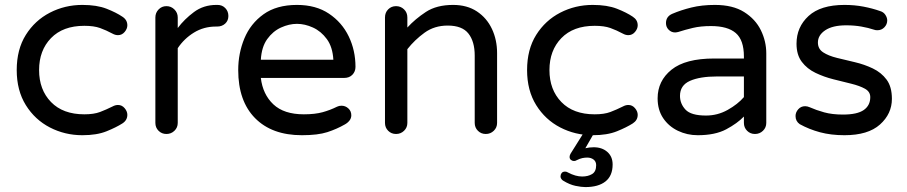

<svg xmlns="http://www.w3.org/2000/svg" viewBox="-20 -540 3691 781"><path d="M315 10Q244 10 183 -21.5Q122 -53 85 -112.5Q48 -172 48 -255Q48 -339 85 -398Q122 -457 183 -488.5Q244 -520 315 -520Q374 -520 413.5 -504.5Q453 -489 478 -472Q498 -459 498 -437Q498 -423 487 -410Q476 -397 460 -397Q449 -397 438 -403Q412 -417 387 -426Q362 -435 323 -435Q236 -435 187.5 -385Q139 -335 139 -255Q139 -175 187.5 -125Q236 -75 323 -75Q362 -75 387 -84.5Q412 -94 438 -107Q449 -113 460 -113Q476 -113 487 -100Q498 -87 498 -73Q498 -51 478 -38Q453 -22 413.5 -6Q374 10 315 10Z M657 5Q638 5 625 -8Q612 -21 612 -40V-469Q612 -488 625 -501.5Q638 -515 657 -515Q676 -515 689.5 -501.5Q703 -488 703 -469V-426Q730 -462 769 -491Q808 -520 860 -520H865Q884 -520 896.5 -507Q909 -494 909 -475Q909 -456 896 -444Q883 -432 863 -432H858Q809 -432 769 -407.5Q729 -383 703 -344V-40Q703 -21 689.5 -8Q676 5 657 5Z M1208 10Q1086 10 1017.5 -59.5Q949 -129 949 -255Q949 -323 974 -383.5Q999 -444 1052 -482Q1105 -520 1188 -520Q1265 -520 1318 -484.5Q1371 -449 1398.5 -392Q1426 -335 1426 -268Q1426 -249 1413.5 -236Q1401 -223 1380 -223H1041Q1049 -156 1092 -115.5Q1135 -75 1216 -75Q1261 -75 1292 -83.5Q1323 -92 1351 -106Q1359 -110 1369 -110Q1385 -110 1397 -99Q1409 -88 1409 -71Q1409 -59 1401.5 -49.5Q1394 -40 1383 -34Q1350 -15 1311.5 -2.5Q1273 10 1208 10ZM1041 -297H1336Q1333 -349 1309.5 -381Q1286 -413 1253 -428Q1220 -443 1188 -443Q1156 -443 1123 -428Q1090 -413 1067 -381Q1044 -349 1041 -297Z M1591 5Q1572 5 1559 -8Q1546 -21 1546 -40V-469Q1546 -489 1559 -502Q1572 -515 1591 -515Q1610 -515 1623.5 -502Q1637 -489 1637 -469V-428Q1669 -463 1712.5 -491.5Q1756 -520 1823 -520Q1880 -520 1920 -493.5Q1960 -467 1981 -422.5Q2002 -378 2002 -324V-40Q2002 -21 1988.5 -8Q1975 5 1956 5Q1937 5 1924 -8Q1911 -21 1911 -40V-314Q1911 -371 1885.5 -403.5Q1860 -436 1801 -436Q1747 -436 1707 -407Q1667 -378 1637 -340V-40Q1637 -21 1623.5 -8Q1610 5 1591 5Z M2391 10Q2320 10 2259 -21.5Q2198 -53 2161 -112.5Q2124 -172 2124 -255Q2124 -339 2161 -398Q2198 -457 2259 -488.5Q2320 -520 2391 -520Q2450 -520 2489.5 -504.5Q2529 -489 2554 -472Q2574 -459 2574 -437Q2574 -423 2563 -410Q2552 -397 2536 -397Q2525 -397 2514 -403Q2488 -417 2463 -426Q2438 -435 2399 -435Q2312 -435 2263.5 -385Q2215 -335 2215 -255Q2215 -175 2263.5 -125Q2312 -75 2399 -75Q2438 -75 2463 -84.5Q2488 -94 2514 -107Q2525 -113 2536 -113Q2552 -113 2563 -100Q2574 -87 2574 -73Q2574 -51 2554 -38Q2529 -22 2489.5 -6Q2450 10 2391 10ZM2361 221Q2345 221 2321 216Q2297 211 2271 195Q2267 193 2263.5 188Q2260 183 2260 178Q2260 170 2264.5 164Q2269 158 2279 158Q2282 158 2285 159Q2288 160 2289 161Q2306 170 2320.5 174Q2335 178 2348 178Q2372 178 2388.5 168Q2405 158 2405 132Q2405 117 2394.5 109Q2384 101 2369 101Q2359 101 2349 103Q2339 105 2325 112Q2324 113 2321 114Q2318 115 2315 115Q2308 115 2302.5 110.5Q2297 106 2297 99Q2297 94 2298.5 90.5Q2300 87 2301 85L2365 -17H2407L2361 63Q2377 59 2395 59Q2429 59 2450.5 78Q2472 97 2472 129Q2472 175 2443 198Q2414 221 2361 221Z M2818 10Q2775 10 2737.5 -8Q2700 -26 2677.5 -59.5Q2655 -93 2655 -140Q2655 -211 2711.5 -256.5Q2768 -302 2885 -302H3006V-310Q3006 -377 2973 -405.5Q2940 -434 2872 -434Q2830 -434 2798.5 -426.5Q2767 -419 2739 -410Q2731 -408 2726 -408Q2711 -408 2700 -419Q2689 -430 2689 -446Q2689 -473 2715 -484Q2750 -499 2792.5 -509.5Q2835 -520 2888 -520Q2961 -520 3007 -491Q3053 -462 3075 -417Q3097 -372 3097 -323V-40Q3097 -21 3083.5 -8Q3070 5 3051 5Q3032 5 3019 -8Q3006 -21 3006 -40V-66Q2979 -38 2934 -14Q2889 10 2818 10ZM2852 -70Q2899 -70 2940 -93Q2981 -116 3006 -145V-229H2897Q2827 -229 2786.5 -211Q2746 -193 2746 -150Q2746 -118 2768.5 -94Q2791 -70 2852 -70Z M3415 10Q3360 10 3315.5 -2Q3271 -14 3233 -35Q3216 -47 3216 -68Q3216 -83 3227 -95.5Q3238 -108 3255 -108Q3264 -108 3273 -104Q3300 -92 3332.5 -83Q3365 -74 3409 -74Q3467 -74 3493.5 -92.5Q3520 -111 3520 -145Q3520 -167 3498.5 -179Q3477 -191 3442.5 -199.5Q3408 -208 3370 -217.5Q3332 -227 3297.5 -243.5Q3263 -260 3241.5 -288.5Q3220 -317 3220 -362Q3220 -430 3269 -475Q3318 -520 3415 -520Q3456 -520 3492.5 -513Q3529 -506 3560 -495Q3574 -491 3581.5 -479.5Q3589 -468 3589 -457Q3589 -441 3577.5 -429Q3566 -417 3549 -417Q3545 -417 3542 -417.5Q3539 -418 3536 -419Q3512 -427 3483.5 -432Q3455 -437 3422 -437Q3367 -437 3337 -417Q3307 -397 3307 -367Q3307 -341 3328.5 -327Q3350 -313 3384.5 -304.5Q3419 -296 3457.5 -287Q3496 -278 3530.5 -261.5Q3565 -245 3586.5 -216Q3608 -187 3608 -138Q3608 -77 3559.5 -33.5Q3511 10 3415 10Z"/></svg>

Font: Varela Round
Style: Regular
Weight: 400
Designer: Joe Prince, Avraham Cornfeld
Foundry: Joe Prince, Avraham Cornfeld
Version: Version 3.010; ttfautohint (v1.8.4.7-5d5b)